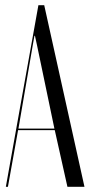

<svg xmlns="http://www.w3.org/2000/svg" viewBox="-20 -719 348 739"><path d="M2.5 0H10.5L49.6 -218H190.8L239.5 0H305.1L150.2 -699H127.8ZM112.6 -581.1H114.6L123.1 -541.8L189.4 -224H51L105.5 -541.8Z"/></svg>

Font: Moniqa Black
Style: Regular
Weight: 900
Designer: Rajesh Rajput
Foundry: Rajesh Rajput
Version: Version 1.000